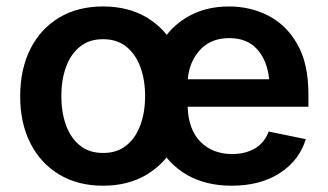

<svg xmlns="http://www.w3.org/2000/svg" viewBox="-20 -573 1032 604"><path d="M304.2 11.2Q224.6 11.2 166 -24.2Q107.4 -59.6 75.4 -122.8Q43.5 -186 43.5 -270Q43.5 -355 75.4 -418.7Q107.4 -482.4 166 -517.6Q224.6 -552.7 304.2 -552.7Q383.8 -552.7 442.4 -517.6Q501 -482.4 533.2 -418.7Q565.4 -355 565.4 -270Q565.4 -186 533.2 -122.8Q501 -59.6 442.4 -24.2Q383.8 11.2 304.2 11.2ZM304.2 -91.8Q348.6 -91.8 377.9 -115.7Q407.2 -139.6 421.9 -180.2Q436.5 -220.7 436.5 -270.5Q436.5 -320.8 421.9 -361.3Q407.2 -401.9 377.9 -425.8Q348.6 -449.7 304.2 -449.7Q260.3 -449.7 231 -425.8Q201.7 -401.9 187.3 -361.3Q172.9 -320.8 172.9 -270.5Q172.9 -220.7 187.3 -180.2Q201.7 -139.6 231 -115.7Q260.3 -91.8 304.2 -91.8ZM709 11.2Q626.5 11.2 567.1 -23.4Q507.8 -58.1 475.8 -121.1Q443.8 -184.1 443.8 -269.5Q443.8 -353.5 475.3 -417.2Q506.8 -481 564.7 -516.8Q622.6 -552.7 700.7 -552.7Q767.1 -552.7 824 -523.7Q880.9 -494.6 915.5 -433.8Q950.2 -373 950.2 -277.3V-237.3H570.3Q572.8 -164.6 611.1 -126.5Q649.4 -88.4 710.4 -88.4Q752.4 -88.4 782.5 -106.4Q812.5 -124.5 825.2 -159.2L941.9 -135.3Q922.4 -69.3 861.1 -29.1Q799.8 11.2 709 11.2ZM570.8 -323.7H826.7Q820.8 -382.3 789.3 -417.7Q757.8 -453.1 701.2 -453.1Q643.1 -453.1 609.1 -415.8Q575.2 -378.4 570.8 -323.7Z"/></svg>

Font: Inter SemiBold
Style: Regular
Weight: 600
Designer: Rasmus Andersson
Foundry: rsms
Version: Version 4.001;git-9221beed3